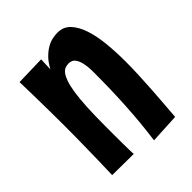

<svg xmlns="http://www.w3.org/2000/svg" viewBox="-158 -616 699 699"><g transform="rotate(-45 191.5 -266.0)"><path d="M227.1 -2.9Q237.8 -81.5 242.4 -162.1Q247.1 -242.7 247.1 -331.1Q247.1 -360.8 243.2 -378.7Q239.3 -396.5 232.9 -406Q226.6 -415.5 219.2 -418.2Q211.9 -420.9 205.1 -420.9Q195.3 -420.9 186.8 -417.5Q178.2 -414.1 170.9 -404.3Q163.6 -394.5 157.5 -377Q151.4 -359.4 147 -330.6Q142.6 -301.8 140.4 -260.5Q138.2 -219.2 138.2 -162.1Q138.2 -141.6 138.2 -119.4Q138.2 -97.2 138.4 -77.1Q138.7 -57.1 138.9 -41.7Q139.2 -26.4 140.1 -20L29.8 -21Q31.2 -65.4 32 -100.3Q32.7 -135.3 33.2 -164.6Q33.7 -193.8 33.9 -219.5Q34.2 -245.1 34.2 -270Q34.2 -292.5 33.9 -316.2Q33.7 -339.8 33.4 -367.2Q33.2 -394.5 32.5 -427Q31.7 -459.5 30.8 -499L145 -502L143.1 -452.1Q156.2 -477.1 171.4 -491.9Q186.5 -506.8 201.4 -515.1Q216.3 -523.4 230.5 -526.1Q244.6 -528.8 255.9 -528.8Q286.1 -528.8 305.7 -507.8Q325.2 -486.8 336.7 -451.9Q348.1 -417 352.5 -372.1Q356.9 -327.1 356.9 -278.8Q356.9 -243.7 355.2 -207.5Q353.5 -171.4 351.3 -136.5Q349.1 -101.6 346.4 -69.1Q343.8 -36.6 341.8 -8.8Z"/></g></svg>

Font: Mouse Memoirs
Style: Regular
Weight: 400
Version: Version 1.000